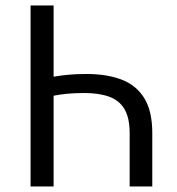

<svg xmlns="http://www.w3.org/2000/svg" viewBox="-20 -676 640 696"><path d="M90.8 0V-656.3H174.3V-398Q198.5 -402.2 226.8 -405Q255.2 -407.8 293.4 -407.8Q367.6 -407.8 421.1 -387.3Q474.6 -366.7 503.3 -319.8Q532 -272.9 532 -193.9V0H450V-193.9Q450 -248.8 431.1 -280.6Q412.3 -312.3 375.4 -325.6Q338.6 -338.8 285.5 -338.8Q249.1 -338.8 221.9 -336Q194.7 -333.2 174.3 -329V0Z"/></svg>

Font: Source Code Pro ExtraLight
Style: Regular
Weight: 200
Monospace: yes
Designer: Paul D. Hunt, Teo Tuominen
Foundry: Adobe
Version: Version 1.026;hotconv 1.1.0;makeotfexe 2.6.0